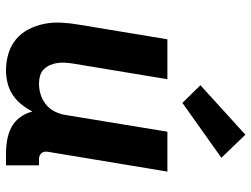

<svg xmlns="http://www.w3.org/2000/svg" viewBox="-119 -711 838 640"><g transform="rotate(90 300.0 -391.0)"><path d="M215 8Q186 8 159 0Q132 -8 111 -25.5Q90 -43 77.5 -67.5Q65 -92 59.5 -119.5Q54 -147 55.5 -176Q57 -205 62 -234L111 -530H244L192 -216Q190 -203 189 -189.5Q188 -176 190 -163Q192 -150 197 -138.5Q202 -127 211 -118Q220 -109 232.5 -105.5Q245 -102 259 -102Q277 -102 295 -107.5Q313 -113 328 -125Q343 -137 351.5 -154Q360 -171 363 -189L419 -530H552L486 -132Q485 -126 486 -120Q487 -114 490.5 -110Q494 -106 499.5 -104Q505 -102 511 -102H531V8H493Q469 8 446 4Q423 0 403.5 -10.5Q384 -21 370.5 -39.5Q357 -58 352 -80Q342 -61 328 -43.5Q314 -26 295.5 -14Q277 -2 256 3Q235 8 215 8ZM323 -580 264 -640 429 -790 506 -710Z"/></g></svg>

Font: Iosevka Curly XBdEx
Style: Italic
Weight: 800
Width: 7
Italic angle: -9°
Monospace: yes
Designer: Belleve Invis
Foundry: Belleve Invis
Version: Version 11.1.0; ttfautohint (v1.8.3)